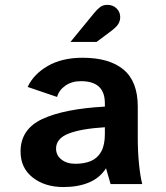

<svg xmlns="http://www.w3.org/2000/svg" viewBox="-20 -743 672 775"><path d="M236.3 12Q161.2 12 112.1 -26.4Q63 -64.8 63 -131.4Q63 -221.4 150.7 -262.5Q238.4 -303.6 403.3 -312.7V-325.8Q403.3 -371.3 379 -393.4Q354.6 -415.4 306.9 -415.4Q270 -415.4 244.2 -397.5Q218.4 -379.5 210.2 -351.7L91.6 -392Q115.5 -443.4 172.8 -476.7Q230.1 -509.9 313.7 -509.9Q421.1 -509.9 478.6 -462.1Q536.1 -414.3 536.1 -312.4V-187Q536.1 -130.3 541.2 -80.1Q546.3 -29.9 554.1 0H426.4L408 -63.8Q382.6 -24.3 338.7 -6.2Q294.8 12 236.3 12ZM284.6 -81.9Q320.3 -81.9 346.9 -93.1Q373.5 -104.3 388.4 -130.8Q403.3 -157.3 403.3 -202V-229.4Q306.1 -223.3 256.2 -203.5Q206.3 -183.7 206.3 -143Q206.3 -116.3 228 -99.1Q249.7 -81.9 284.6 -81.9ZM264.4 -573.7 359.1 -689.2Q372.4 -705.6 384.2 -714.5Q395.9 -723.4 413.4 -723.4Q436.3 -723.4 450.8 -708.8Q465.2 -694.3 465.2 -673.9Q465.2 -660.1 458.4 -647.6Q451.5 -635.1 427.6 -616.9L369.8 -573.7Z"/></svg>

Font: Atkinson Hyperlegible Mono ExtraLight
Style: Regular
Weight: 200
Monospace: yes
Designer: Elliott Scott, Megan Eiswerth, Linus Boman, Theodore Petrosky, Letters from Sweden
Foundry: Applied Design Works, Letters from Sweden
Version: Version 2.001